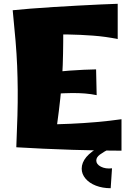

<svg xmlns="http://www.w3.org/2000/svg" viewBox="-20 -790 688 1013"><path d="M66 -13Q70 -107 72 -180Q74 -253 73.5 -316.5Q73 -380 70.5 -442Q68 -504 62 -575Q56 -646 47 -736L314 -714Q314 -633 313.5 -568.5Q313 -504 311 -447Q309 -390 304 -331.5Q299 -273 290.5 -204.5Q282 -136 269 -47ZM621 5Q576 5 508.5 4Q441 3 363 0.5Q285 -2 208 -5.5Q131 -9 66 -13L117 -131Q164 -131 224.5 -132.5Q285 -134 353 -137Q421 -140 489.5 -146Q558 -152 621 -161ZM490 -288Q433 -300 357.5 -299Q282 -298 191 -289L190 -401Q270 -412 348 -417.5Q426 -423 487 -424ZM601 -584Q538 -597 471 -602Q404 -607 341 -608Q278 -609 226 -608Q174 -607 142 -607L47 -736Q85 -740 141.5 -744.5Q198 -749 263 -753Q328 -757 392.5 -760.5Q457 -764 511.5 -766.5Q566 -769 601 -770ZM564 203Q521 203 486 189.5Q451 176 431 152Q411 128 411 100Q411 68 435.5 38.5Q460 9 515 -21L562 -7Q525 12 506.5 26Q488 40 488 57Q488 77 512.5 89.5Q537 102 571 98Z"/></svg>

Font: Marhey
Style: Bold
Weight: 700
Designer: Nur Syamsi & Bustanul Arifin
Foundry: Namelatype
Version: Version 1.000